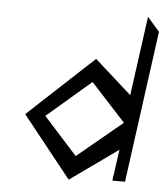

<svg xmlns="http://www.w3.org/2000/svg" viewBox="-49 -685 639 740"><g transform="rotate(5 270.5 -315.0)"><path d="M244 11 429 -121 412 0H461L541 -587L494 -641L452 -334L309 -462L55 -226ZM303 -372 437 -226 263 -82 133 -226Z"/></g></svg>

Font: Stormblade
Style: Obl
Weight: 400
Designer: Mew Too
Foundry: Cannot Into Space Fonts
Version: Version 0.77